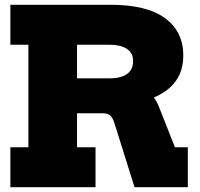

<svg xmlns="http://www.w3.org/2000/svg" viewBox="-20 -785 838 805"><path d="M520.5 -437Q571.5 -425.5 602.2 -398.5Q633 -371.5 643.5 -344.5L713.5 -167.5H767.5V0H544L459.5 -269.5Q452 -292.5 441.8 -301.2Q431.5 -310 411 -310H337.5ZM308 -597.5V-765H443Q595.5 -765 672 -708.8Q748.5 -652.5 748.5 -552.5Q748.5 -508 733.5 -474.2Q718.5 -440.5 691 -416.5Q663.5 -392.5 627 -377V-360L469.5 -310H241V-456.5H438Q470.5 -456.5 492.8 -464.5Q515 -472.5 526.5 -488.5Q538 -504.5 538 -528.5Q538 -564.5 510.8 -581Q483.5 -597.5 439 -597.5ZM23.5 -597.5V-765H378V-597.5H303V-167.5H380.5V0H23.5V-167.5H99V-597.5Z"/></svg>

Font: Hepta Slab ExtraBold
Style: Regular
Weight: 800
Designer: Michael LaGattuta
Foundry: Michael LaGattuta
Version: Version 1.102